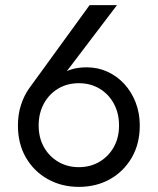

<svg xmlns="http://www.w3.org/2000/svg" viewBox="-20 -720 616 750"><path d="M437 -700 241 -442Q249 -446 259 -449Q285 -457 319 -457Q362 -457 399.5 -440Q437 -423 465.5 -392Q494 -361 510 -319.5Q526 -278 526 -230Q526 -158 494.5 -104Q463 -50 409.5 -20Q356 10 288 10Q221 10 167 -20Q113 -50 81.5 -104Q50 -158 50 -230Q50 -273 62 -310Q74 -347 94 -375L330 -700ZM131 -230Q131 -182 151.5 -145.5Q172 -109 207.5 -88Q243 -67 288 -67Q333 -67 368.5 -88Q404 -109 424.5 -145.5Q445 -182 445 -230Q445 -278 424.5 -315.5Q404 -353 368.5 -374Q333 -395 288 -395Q243 -395 207.5 -374Q172 -353 151.5 -315.5Q131 -278 131 -230Z"/></svg>

Font: Jost
Style: Regular
Weight: 400
Version: Version 3.710